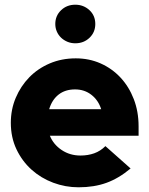

<svg xmlns="http://www.w3.org/2000/svg" viewBox="-20 -786 635 816"><path d="M26 0ZM535 -70Q485 -28 432.5 -9Q380 10 314 10Q258 10 206 -9.5Q154 -29 114 -65Q74 -101 50 -151.5Q26 -202 26 -264Q26 -321 47 -370.5Q68 -420 104.5 -457.5Q141 -495 191.5 -516.5Q242 -538 302 -538Q359 -538 407.5 -516.5Q456 -495 492 -456.5Q528 -418 548.5 -365Q569 -312 569 -249V-209H192Q207 -172 242 -148.5Q277 -125 322 -125Q354 -125 380.5 -134.5Q407 -144 428 -165Q455 -141 481.5 -117.5Q508 -94 535 -70ZM299 -406Q257 -406 229 -384Q201 -362 189 -322H410Q398 -360 368.5 -383Q339 -406 299 -406ZM300 -602Q282 -602 266.5 -608.5Q251 -615 239.5 -626Q228 -637 221.5 -652Q215 -667 215 -684Q215 -719 239.5 -742.5Q264 -766 300 -766Q335 -766 360 -743Q385 -720 385 -684Q385 -649 360.5 -625.5Q336 -602 300 -602Z"/></svg>

Font: Rosa Sans Black
Style: Regular
Weight: 900
Designer: Pentagram / MCKL
Foundry: Pentagram / MCKL
Version: Version 1.005;September 16, 2019;FontCreator 11.5.0.2425 64-